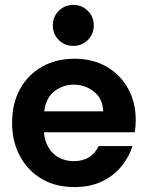

<svg xmlns="http://www.w3.org/2000/svg" viewBox="-20 -746 593 778"><path d="M282 12Q204 12 147.5 -22Q91 -56 60 -115Q29 -174 29 -248Q29 -327 61 -385Q93 -443 150 -475.5Q207 -508 282 -508Q356 -508 411.5 -476Q467 -444 498.5 -388Q530 -332 530 -259Q530 -246 529 -233.5Q528 -221 526 -210H158Q161 -175 176.5 -148.5Q192 -122 218.5 -107.5Q245 -93 279 -93Q314 -93 339.5 -108Q365 -123 380 -154H517Q503 -110 472 -72Q441 -34 393.5 -11Q346 12 282 12ZM159 -295H398Q397 -345 361.5 -374Q326 -403 278 -403Q237 -403 202 -377.5Q167 -352 159 -295ZM277 -560Q242 -560 218 -584Q194 -608 194 -643Q194 -678 218 -702Q242 -726 277 -726Q312 -726 336 -702Q360 -678 360 -643Q360 -608 336 -584Q312 -560 277 -560Z"/></svg>

Font: Rethink Sans
Style: Bold
Weight: 700
Designer: The Rethink Sans project authors (Hans Thiessen). DM Sans designed by Colophon Foundry.
Foundry: Rethink Communications LLC
Version: Version 1.001